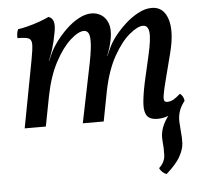

<svg xmlns="http://www.w3.org/2000/svg" viewBox="-51 -521 873 823"><g transform="rotate(-5 385.0 -109.5)"><path d="M616 9Q584 9 571 -7.5Q558 -24 560 -59.5Q562 -95 574 -152L600 -266Q616 -335 612.5 -364.5Q609 -394 587 -394Q564 -394 528.5 -364.5Q493 -335 460 -276.5Q427 -218 409 -130L384 0H294L340 -225Q355 -295 357.5 -331Q360 -367 353.5 -380.5Q347 -394 333 -394Q309 -394 274.5 -363Q240 -332 208.5 -273.5Q177 -215 160 -130L135 0H44L99 -291Q108 -338 107.5 -358Q107 -378 93 -383Q79 -388 47 -388Q46 -397 47.5 -407.5Q49 -418 53 -426Q69 -428 95 -434.5Q121 -441 147 -450.5Q173 -460 187 -467Q203 -462 208 -446Q213 -430 208 -402Q200 -359 191.5 -331Q183 -303 172 -278H173L188 -311Q198 -333 217.5 -359.5Q237 -386 262.5 -410.5Q288 -435 316.5 -450.5Q345 -466 372 -466Q394 -466 413 -454.5Q432 -443 442 -418Q452 -393 445 -352Q442 -335 436.5 -316Q431 -297 423 -278H424L439 -311Q449 -334 469.5 -360.5Q490 -387 517 -411.5Q544 -436 573.5 -451.5Q603 -467 631 -467Q681 -467 699 -414Q717 -361 694 -270L664 -153Q653 -111 650 -91Q647 -71 650.5 -65.5Q654 -60 663 -60Q677 -60 689.5 -67Q702 -74 720 -90Q728 -83 732 -75.5Q736 -68 737 -58Q706 -23 677 -7Q648 9 616 9ZM633 248Q613 241 603 220Q629 197 630 165Q631 133 628 106Q625 76 634.5 49.5Q644 23 664.5 -3.5Q685 -30 716 -58H737Q719 -35 712.5 -13.5Q706 8 707 29.5Q708 51 710 75Q713 98 711.5 123.5Q710 149 693 179.5Q676 210 633 248Z"/></g></svg>

Font: Vollkorn
Style: Italic
Weight: 400
Italic angle: -11°
Designer: Friedrich Althausen
Foundry: Friedrich Althausen
Version: Version 5.001